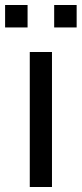

<svg xmlns="http://www.w3.org/2000/svg" viewBox="-39 -748 326 768"><path d="M267.6 -638.2H177.7V-728H267.6ZM71.3 -638.2H-18.6V-728H71.3ZM168.9 0H80.1V-540H168.9Z"/></svg>

Font: Vela Sans Med
Style: Regular
Weight: 500
Designer: Principal design: Mikhail Sharanda - project Manrope.
Design modification: Ravid Balaliev
Foundry: Mikhail Sharanda
Version: Version 1.001